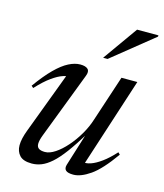

<svg xmlns="http://www.w3.org/2000/svg" viewBox="-108 -785 748 876"><g transform="rotate(15 266.0 -347.0)"><path d="M280 -25.5 330.5 -187.5H334.5Q298.5 -128.5 269.8 -89.8Q241 -51 216.2 -29.2Q191.5 -7.5 169.2 1.2Q147 10 124 10Q83.5 10 66.2 -8.8Q49 -27.5 49 -56.5Q49 -72 53.2 -90.5Q57.5 -109 65.5 -130L179.5 -433.5L192 -415.5Q179.5 -419 157.8 -412Q136 -405 106.8 -384.2Q77.5 -363.5 41.5 -324.5L32 -333Q71.5 -388 105 -421.2Q138.5 -454.5 167.5 -469.2Q196.5 -484 222 -484Q247.5 -484 258 -473.5Q268.5 -463 259.5 -440.5L139.5 -127Q134.5 -114 132 -103.5Q129.5 -93 129.5 -85Q129.5 -70 139.2 -63.2Q149 -56.5 168.5 -56.5Q190.5 -56.5 216.5 -73.8Q242.5 -91 268.2 -120.2Q294 -149.5 315 -185.5Q336 -221.5 347.5 -258.5L418.5 -474H493.5L353.5 -42L349 -57Q363.5 -53.5 385.5 -61Q407.5 -68.5 435 -88.5Q462.5 -108.5 493 -142L502 -133Q444.5 -52 399.8 -21Q355 10 320 10Q294 10 284.5 1Q275 -8 280 -25.5ZM314 -540.5 430.5 -704.5H531.5L531 -698.5L335 -540.5Z"/></g></svg>

Font: Newsreader 48pt
Style: Italic
Weight: 400
Italic angle: -17°
Version: Version 1.003